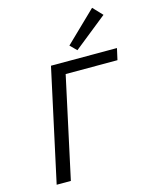

<svg xmlns="http://www.w3.org/2000/svg" viewBox="-133 -999 855 1085"><g transform="rotate(-15 295.0 -457.0)"><path d="M575 -591H272L144 0H61L204 -658H590ZM334 -741 513 -914 565 -859 371 -704Z"/></g></svg>

Font: Ysabeau Medium
Style: Italic
Weight: 500
Italic angle: -12°
Designer: Christian Thalmann (Catharsis Fonts)
Version: Version 0.003